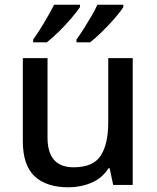

<svg xmlns="http://www.w3.org/2000/svg" viewBox="-20 -786 666 816"><path d="M544 -539V0H461L446 -71H441Q415 -29 369 -9.5Q323 10 271 10Q177 10 127 -37Q77 -84 77 -186V-539H182V-201Q182 -75 293 -75Q376 -75 408 -124.5Q440 -174 440 -266V-539ZM504 -756Q494 -739 469 -710Q444 -681 415 -652.5Q386 -624 363 -606H305V-618Q319 -637 335.5 -663Q352 -689 368 -716.5Q384 -744 394 -766H504ZM320 -756Q309 -739 284.5 -710Q260 -681 231 -652.5Q202 -624 179 -606H121V-618Q142 -647 167.5 -689.5Q193 -732 210 -766H320Z"/></svg>

Font: Noto Sans Syriac Medium
Style: Regular
Weight: 500
Designer: Patrick Giasson and the Monotype Design Team
Foundry: Monotype Imaging Inc.
Version: Version 3.000; ttfautohint (v1.8.4.7-5d5b)